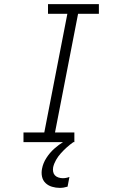

<svg xmlns="http://www.w3.org/2000/svg" viewBox="-20 -690 590 932"><path d="M341 0H94V-47H195L307 -623H213V-670H460V-623H359L247 -47H341ZM270 222Q251 222 232.5 216.5Q214 211 201 198.5Q188 186 184 167.5Q180 149 184 129Q189 102 205 77Q221 52 242.5 32.5Q264 13 289.5 -2.5Q315 -18 341 -29L336 0Q319 12 304 25.5Q289 39 275.5 54Q262 69 252 86.5Q242 104 238 122Q236 133 238 143.5Q240 154 246.5 161Q253 168 263.5 171.5Q274 175 285 175Q293 175 301 173.5Q309 172 317 169L308 216Q298 219 289 220.5Q280 222 270 222Z"/></svg>

Font: Lode Dark Term
Style: Italic
Weight: 400
Italic angle: -11°
Monospace: yes
Designer: Belleve Invis
Foundry: Belleve Invis
Version: Version 29.2.0